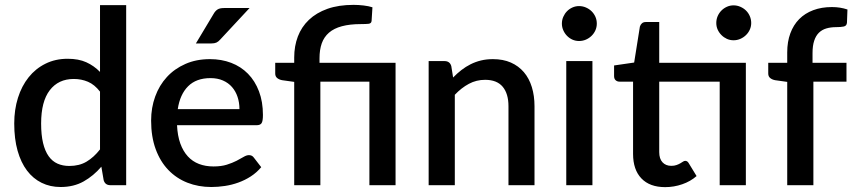

<svg xmlns="http://www.w3.org/2000/svg" viewBox="-20 -761 3510 789"><path d="M391 -384.5Q368.5 -413.5 341.5 -425Q314.5 -436.5 283 -436.5Q220 -436.5 184.5 -390.2Q149 -344 149 -253.5Q149 -206.5 157 -173.2Q165 -140 180 -119Q195 -98 216.5 -88.5Q238 -79 265 -79Q306 -79 335.8 -96.8Q365.5 -114.5 391 -147ZM498.5 -740V0H433.5Q412 0 406 -20.5L396.5 -76Q364.5 -38.5 323.8 -15.5Q283 7.5 229 7.5Q186 7.5 151 -9.8Q116 -27 91 -60Q66 -93 52.2 -141.8Q38.5 -190.5 38.5 -253.5Q38.5 -310.5 53.8 -359Q69 -407.5 97.5 -443.2Q126 -479 166.8 -499.2Q207.5 -519.5 258 -519.5Q303 -519.5 334.5 -505.2Q366 -491 391 -465.5V-740Z M964 -312.5Q964 -339.5 956.2 -362.8Q948.5 -386 933.5 -403.2Q918.5 -420.5 896.2 -430.2Q874 -440 845 -440Q786.5 -440 753 -406.5Q719.5 -373 710.5 -312.5ZM707.5 -246.5Q709.5 -203 721 -171.2Q732.5 -139.5 751.8 -118.5Q771 -97.5 797.8 -87.2Q824.5 -77 857.5 -77Q889 -77 912 -84.2Q935 -91.5 952 -100.2Q969 -109 981 -116.2Q993 -123.5 1003 -123.5Q1016 -123.5 1023 -113.5L1053.5 -74Q1034.5 -51.5 1010.5 -36Q986.5 -20.5 959.5 -10.8Q932.5 -1 904 3.2Q875.5 7.5 848.5 7.5Q795.5 7.5 750.2 -10.2Q705 -28 671.8 -62.5Q638.5 -97 619.8 -148Q601 -199 601 -265.5Q601 -318.5 617.8 -364.5Q634.5 -410.5 665.8 -444.5Q697 -478.5 741.8 -498.2Q786.5 -518 843 -518Q890 -518 930 -502.8Q970 -487.5 999 -458Q1028 -428.5 1044.2 -385.8Q1060.5 -343 1060.5 -288.5Q1060.5 -263.5 1055 -255Q1049.5 -246.5 1035 -246.5ZM1005.5 -728 885 -598.5Q877 -589.5 869.2 -586Q861.5 -582.5 849 -582.5H785L857.5 -703.5Q864.5 -716 873.8 -722Q883 -728 901 -728Z M1189 0V-424.5L1139 -431.5Q1126.5 -434 1118.8 -440.5Q1111 -447 1111 -459V-503H1189V-524.5Q1189 -571.5 1204 -611Q1219 -650.5 1249.5 -679.5Q1280 -708.5 1325.8 -724.8Q1371.5 -741 1433 -741Q1453 -741 1474.2 -738.5Q1495.5 -736 1510.5 -731L1507 -675Q1506 -664.5 1494.5 -663.2Q1483 -662 1464 -662Q1417.5 -662 1385 -653.2Q1352.5 -644.5 1332 -626.8Q1311.5 -609 1302.2 -582.8Q1293 -556.5 1293 -521.5V-503H1605.5V0H1498V-425.5H1296.5V0Z M1842 -442.5Q1858.5 -459.5 1876.2 -473.2Q1894 -487 1914 -497Q1934 -507 1956.5 -512.5Q1979 -518 2005.5 -518Q2047.5 -518 2079.2 -504Q2111 -490 2132.8 -464.5Q2154.5 -439 2165.5 -403.2Q2176.5 -367.5 2176.5 -324.5V0H2069.5V-324.5Q2069.5 -376 2045.8 -404.5Q2022 -433 1973.5 -433Q1937.5 -433 1906.8 -416.5Q1876 -400 1849 -371.5V0H1741.5V-510H1806.5Q1828.5 -510 1834.5 -489.5Z M2414.5 -510V0H2307V-510ZM2432.5 -664Q2432.5 -649.5 2426.8 -636.5Q2421 -623.5 2411 -613.8Q2401 -604 2387.8 -598.2Q2374.5 -592.5 2359.5 -592.5Q2345 -592.5 2332.2 -598.2Q2319.5 -604 2310 -613.8Q2300.5 -623.5 2294.8 -636.5Q2289 -649.5 2289 -664Q2289 -679 2294.8 -692Q2300.5 -705 2310 -714.8Q2319.5 -724.5 2332.2 -730.2Q2345 -736 2359.5 -736Q2374.5 -736 2387.8 -730.2Q2401 -724.5 2411 -714.8Q2421 -705 2426.8 -692Q2432.5 -679 2432.5 -664Z M3045 0H2937.5V-425.5H2689V-136Q2689 -108.5 2702.5 -94Q2716 -79.5 2738.5 -79.5Q2751 -79.5 2760 -82.8Q2769 -86 2775.5 -89.8Q2782 -93.5 2786.8 -96.8Q2791.5 -100 2796 -100Q2805 -100 2810.5 -90L2842.5 -37.5Q2817.5 -15.5 2783.5 -3.8Q2749.5 8 2713.5 8Q2650 8 2615.8 -27.8Q2581.5 -63.5 2581.5 -128.5V-425.5H2525.5Q2516.5 -425.5 2510 -431.2Q2503.5 -437 2503.5 -448.5V-492L2586 -504L2609.5 -651.5Q2612 -660 2618 -665.2Q2624 -670.5 2634 -670.5H2689V-503H3045ZM3067 -666.5Q3067 -652 3061.2 -639.2Q3055.5 -626.5 3045.5 -616.8Q3035.5 -607 3022.2 -601.2Q3009 -595.5 2994.5 -595.5Q2980 -595.5 2967.2 -601.2Q2954.5 -607 2944.8 -616.8Q2935 -626.5 2929.2 -639.2Q2923.5 -652 2923.5 -666.5Q2923.5 -681.5 2929.2 -694.8Q2935 -708 2944.8 -717.8Q2954.5 -727.5 2967.2 -733.2Q2980 -739 2994.5 -739Q3009 -739 3022.2 -733.2Q3035.5 -727.5 3045.5 -717.8Q3055.5 -708 3061.2 -694.8Q3067 -681.5 3067 -666.5Z M3215 0V-424.5L3165 -431.5Q3152.5 -434 3144.8 -440.5Q3137 -447 3137 -459V-503H3215V-546Q3215 -589.5 3227.8 -624Q3240.5 -658.5 3264.2 -682.5Q3288 -706.5 3322 -719.2Q3356 -732 3398.5 -732Q3416 -732 3431.8 -729.5Q3447.5 -727 3462.5 -722L3460.5 -668Q3459.5 -654.5 3447.2 -652Q3435 -649.5 3416.5 -649.5Q3394 -649.5 3376 -644.2Q3358 -639 3345.2 -626.5Q3332.5 -614 3325.8 -593.5Q3319 -573 3319 -542.5V-503H3458.5V-425.5H3322.5V0Z"/></svg>

Font: Lato SemiBold
Style: Regular
Weight: 600
Designer: Lukasz Dziedzic with Adam Twardoch and Botio Nikoltchev
Foundry: tyPoland Lukasz Dziedzic
Version: Version 2.015; 2015-08-06; http://www.latofonts.com/